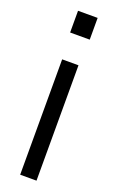

<svg xmlns="http://www.w3.org/2000/svg" viewBox="-141 -745 473 782"><g transform="rotate(20 95.5 -354.0)"><path d="M60.1 0V-500H130.9V0ZM53.2 -613.8V-708H138.2V-613.8Z"/></g></svg>

Font: LT Superior
Style: Regular
Weight: 400
Designer: Daniel Lyons
Foundry: LyonsType
Version: Version 1.000